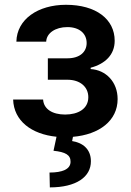

<svg xmlns="http://www.w3.org/2000/svg" viewBox="-20 -573 556 817"><path d="M163.4 -149.5H35.9C38.7 -58.6 114 -1.8 220.5 8.9L207.7 68.5C258.2 73.9 280.9 85.9 280.2 116.1C279.5 147.4 245 161.2 190.7 161.2L192.1 224.4C304.3 224.4 367.2 180 366.8 112.9C366.8 61.1 331.3 34.1 286.9 27.3L290.5 9.2C402.3 -0.4 480.5 -59.3 480.5 -151.3C480.5 -224.8 430.4 -275.2 365.8 -279.1V-284.8C428.3 -301.5 468 -340.6 468 -399.5C468 -491.5 388.5 -552.6 260.7 -552.6C141.3 -552.6 51.5 -490.8 49.7 -395.6H176.5C177.9 -432.2 215.6 -457.7 266.7 -457.7C317.8 -457.7 348.7 -430.4 348.7 -389.9C348.7 -352.6 320.3 -324.9 267 -324.9H183.6V-233.7H267C320.7 -233.7 355.8 -203.5 355.8 -159.4C355.8 -109.7 312.1 -85.6 257.1 -85.6C202.8 -85.6 165.8 -109 163.4 -149.5Z"/></svg>

Font: Margiela Sans Semi Bold
Style: Regular
Weight: 600
Designer: Stefan Endress, Andreas Faust
Version: Version 1.100;FEAKit 1.0